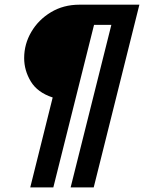

<svg xmlns="http://www.w3.org/2000/svg" viewBox="-20 -687 624 832"><path d="M111.1 125 208.3 -264.6Q142.4 -286.1 113.5 -334Q84.7 -381.9 84.7 -435.4Q84.7 -495.8 115.6 -548.6Q146.5 -601.4 200.7 -634Q254.9 -666.7 324.3 -666.7H584L386.1 125H286.1L462.5 -579.2H387.5L211.1 125Z"/></svg>

Font: Afacad
Style: Bold Italic
Weight: 700
Italic angle: -14°
Designer: Kristian Moeller
Foundry: Dicotype
Version: Version 1.000; ttfautohint (v1.8.4.7-5d5b)